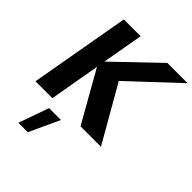

<svg xmlns="http://www.w3.org/2000/svg" viewBox="-265 -848 1269 1269"><g transform="rotate(45 369.0 -214.0)"><path d="M299 -702H142L18 0H176L238 -355L439 0H630L406 -391L738 -702H549L248 -414ZM318 62H207L132 274H220Z"/></g></svg>

Font: Geom Bold
Style: Bold Italic
Weight: 700
Italic angle: -10°
Version: Version 1.102